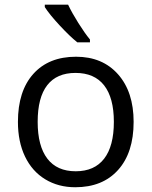

<svg xmlns="http://www.w3.org/2000/svg" viewBox="-20 -786 644 816"><path d="M547.9 -268.1Q547.9 -137.2 481.9 -63.7Q416 9.8 299.8 9.8Q228 9.8 172.4 -23.9Q116.7 -57.6 86.4 -120.6Q56.2 -183.6 56.2 -268.1Q56.2 -398.9 121.6 -471.9Q187 -544.9 303.2 -544.9Q415.5 -544.9 481.7 -470.2Q547.9 -395.5 547.9 -268.1ZM140.1 -268.1Q140.1 -165.5 181.2 -111.8Q222.2 -58.1 301.8 -58.1Q381.3 -58.1 422.6 -111.6Q463.9 -165 463.9 -268.1Q463.9 -370.1 422.6 -423.1Q381.3 -476.1 300.8 -476.1Q221.2 -476.1 180.7 -423.8Q140.1 -371.6 140.1 -268.1ZM362.3 -606H308.6Q276.9 -631.3 233.4 -678.2Q189.9 -725.1 170.4 -755.9V-766.1H269.5Q285.2 -732.4 313 -688.2Q340.8 -644 362.3 -618.2Z"/></svg>

Font: CAA NEO Sans
Style: Regular
Weight: 400
Version: Version 1.10